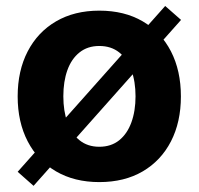

<svg xmlns="http://www.w3.org/2000/svg" viewBox="-20 -583 648 626"><path d="M303.7 10.7Q222.7 10.7 162.8 -24.2Q103 -59.1 70.3 -122.1Q37.6 -185.1 37.6 -268.6Q37.6 -352.5 70.3 -415.5Q103 -478.5 162.8 -513.4Q222.7 -548.3 303.7 -548.3Q385.7 -548.3 445.3 -513.4Q504.9 -478.5 537.4 -415.5Q569.8 -352.5 569.8 -268.6Q569.8 -185.1 537.4 -122.1Q504.9 -59.1 445.3 -24.2Q385.7 10.7 303.7 10.7ZM303.7 -104.5Q342.3 -104.5 368.7 -125.7Q395 -147 408.4 -184.1Q421.9 -221.2 421.9 -269Q421.9 -316.9 408.4 -354Q395 -391.1 368.7 -412.1Q342.3 -433.1 303.7 -433.1Q265.6 -433.1 239.3 -412.1Q212.9 -391.1 199.7 -354.2Q186.5 -317.4 186.5 -269Q186.5 -221.2 199.7 -184.1Q212.9 -147 239.3 -125.7Q265.6 -104.5 303.7 -104.5ZM89.4 22.9 37.6 -22.9 518.6 -563.5 570.3 -518.1Z"/></svg>

Font: Inter 17pt
Style: Bold
Weight: 700
Version: Version 4.001;git-66647c0bb